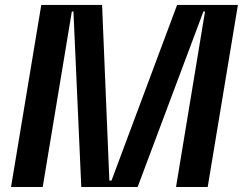

<svg xmlns="http://www.w3.org/2000/svg" viewBox="-20 -747 970 767"><path d="M24.1 0H150.6L267 -701H273.4L304.7 0H529.8L792.6 -701H799L683.2 0H809.7L930.4 -727.3H687.5L425.4 -25.6H416.9L387.8 -727.3H144.9Z"/></svg>

Font: Riot Sans 2.0
Style: Bold Italic
Weight: 600
Italic angle: -9.39999°
Designer: Rasmus Andersson
Foundry: rsms
Version: Version 3.006;hotconv 1.0.109;makeotfexe 2.5.65596